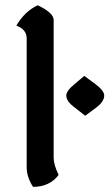

<svg xmlns="http://www.w3.org/2000/svg" viewBox="-20 -693 429 734"><path d="M82 -546.4Q82 -580.1 42.5 -595.2Q75.2 -650.4 124.5 -672.9Q185.1 -643.6 185.1 -616.7V-89.8Q185.1 -63.5 204.1 -24.4Q170.4 21 106.4 21.5Q82 -16.1 82 -53.2ZM305.7 -250.5 267.1 -280.8Q233.4 -305.2 233.4 -327.6Q233.4 -345.7 265.1 -371.6L302.2 -402.8L344.7 -371.6Q378.4 -346.2 378.4 -327.6Q378.4 -304.2 346.7 -280.8Z"/></svg>

Font: Balgruf
Style: Regular
Weight: 500
Designer: Paul James MIller
Foundry: High-Logic / Made with FontCreator
Version: Version 1.201;March 28, 2021;FontCreator 13.0.0.2683 64-bit